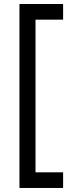

<svg xmlns="http://www.w3.org/2000/svg" viewBox="-20 -727 352 958"><path d="M294.9 132.8H157.2V-628.9H294.9V-707H77.1V210.9H294.9Z"/></svg>

Font: Wanted Sans
Style: Regular
Weight: 400
Designer: Original Design by Kil Hyung-jin and Kang Hanbin, Wanted Lab, Inc; Hangeul from Source Han Sans by Jang Soo-young and Ka
Foundry: Wanted Lab, Inc.
Version: Version 1.001;Glyphs 3.2 (3227)